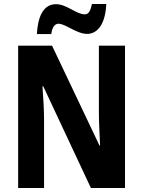

<svg xmlns="http://www.w3.org/2000/svg" viewBox="-20 -943 717 963"><path d="M165 -772H237C242 -810 257 -824 273 -824C309 -824 364 -773 417 -773C470 -773 509 -824 513 -923H441C434 -888 424 -871 406 -871C362 -871 315 -922 261 -922C191 -922 169 -847 165 -772ZM607 0V-714H476V-380C476 -335 479 -272 482 -213H479L241 -714H71V0H201V-337C201 -384 198 -447 193 -510H197L436 0Z"/></svg>

Font: Noto Sans Lao Looped Condensed
Style: Bold
Weight: 700
Width: 3
Designer: Mark Frömberg, Ben Mitchell
Foundry: The Fontpad Ltd
Version: Version 1.002